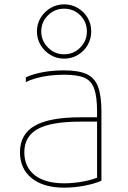

<svg xmlns="http://www.w3.org/2000/svg" viewBox="-20 -854 590 884"><path d="M276 10Q180 10 126 -33.5Q72 -77 72 -153Q72 -236 140 -275Q208 -314 351 -314H437V-294H351Q215 -294 153.5 -260Q92 -226 92 -153Q92 -85 140 -47.5Q188 -10 276 -10Q318 -10 363.5 -18.5Q409 -27 439 -41L427 -25V-340Q427 -408 414 -445Q401 -482 368.5 -496Q336 -510 275 -510Q240 -510 208 -506Q176 -502 148.5 -494.5Q121 -487 99 -476V-498Q134 -514 179 -522Q224 -530 275 -530Q341 -530 378.5 -513Q416 -496 431.5 -454.5Q447 -413 447 -340V-22Q416 -8 368.5 1Q321 10 276 10ZM275 -584Q241 -584 212.5 -601Q184 -618 167 -646.5Q150 -675 150 -709Q150 -744 167 -772Q184 -800 212.5 -817Q241 -834 275 -834Q310 -834 338.5 -817Q367 -800 383.5 -772Q400 -744 400 -709Q400 -675 383.5 -646.5Q367 -618 338.5 -601Q310 -584 275 -584ZM275 -604Q319 -604 349.5 -635Q380 -666 380 -709Q380 -753 349.5 -783.5Q319 -814 275 -814Q232 -814 201 -783.5Q170 -753 170 -709Q170 -666 201 -635Q232 -604 275 -604Z"/></svg>

Font: M PLUS Code Latin SemiExpanded Thin
Style: Regular
Weight: 250
Width: 6
Designer: Coji Morishita
Foundry: UNDERFOREST DESIGN
Version: Version 1.002; ttfautohint (v1.8.3)